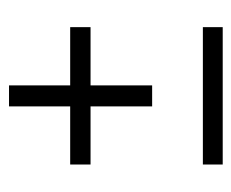

<svg xmlns="http://www.w3.org/2000/svg" viewBox="-66 -472 538 447"><g transform="rotate(-90 203.5 -249.0)"><path d="M178.8 -164.3V-307.7H43.5V-355.1H178.8V-497.5H227.7V-355.1H363.3V-307.7H227.7V-164.3ZM43.5 0V-46.2H363.3V0Z"/></g></svg>

Font: Alumni Sans Thin
Style: Regular
Weight: 100
Designer: Robert E. Leuschke
Foundry: Robert E. Leuschke
Version: Version 1.018